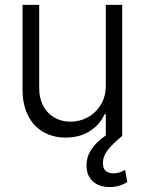

<svg xmlns="http://www.w3.org/2000/svg" viewBox="-20 -550 586 777"><path d="M408.2 -530.3H474.6V0Q436.5 31.2 416.5 56.6Q396.5 82 396.5 110.4Q396.5 151.4 439.5 151.4Q462.9 151.4 486.3 137.7L495.1 186.5Q463.4 207 423.8 207Q381.3 207 355.7 184.1Q330.1 161.1 330.1 119.1Q330.1 51.3 408.2 -2V-87.9H403.3Q384.3 -45.4 343.3 -19.3Q302.2 6.8 246.1 6.8Q194.8 6.8 155.3 -15.9Q115.7 -38.6 93.5 -82.3Q71.3 -126 71.3 -187.5V-530.3H138.7V-192.4Q138.7 -152.3 154.8 -121.8Q170.9 -91.3 199.7 -74.5Q228.5 -57.6 265.6 -57.6Q301.8 -57.6 334.5 -75Q367.2 -92.3 387.7 -125.7Q408.2 -159.2 408.2 -205.1Z"/></svg>

Font: Pretendard JP Light
Style: Regular
Weight: 300
Designer: Base glyphs from Inter by Rasmus Andersson; Hangeul glyphs from Noto Sans CJK(Source Han Sans) by Jang Soo-young and Kan
Foundry: Kil Hyung-jin
Version: Version 1.309